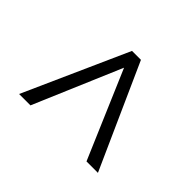

<svg xmlns="http://www.w3.org/2000/svg" viewBox="-100 -680 718 718"><g transform="rotate(-45 259.0 -321.5)"><path d="M407.7 -321.8 60.5 -469.7V-529.8L473.1 -345.2V-297.9L60.5 -112.8V-173.3Z"/></g></svg>

Font: Roboto-Light
Style: Regular
Weight: 300
Designer: Google
Version: Version 2.137; 2017